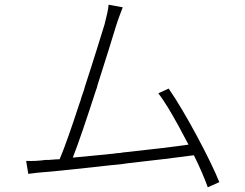

<svg xmlns="http://www.w3.org/2000/svg" viewBox="-20 -771 1040 815"><path d="M911 2C872 -95 765 -296 696 -395L652 -375C688 -328 730 -253 770 -176L775 -167C777 -163 779 -160 780 -157C717 -148 617 -136 513 -125L503 -124C499 -123 495 -123 492 -122L481 -121C475 -121 469 -120 464 -119L453 -118C444 -117 435 -116 426 -115L415 -114C371 -110 328 -106 289 -102C313 -162 351 -276 387 -387L391 -398L394 -410C428 -516 459 -616 472 -659C485 -700 493 -718 501 -740L441 -751C439 -729 435 -712 424 -668C410 -623 377 -515 340 -402L337 -391C336 -387 334 -383 333 -379L327 -362C327 -360 326 -358 325 -356L322 -345C320 -339 318 -333 316 -328L312 -316C283 -227 254 -144 233 -95C209 -95 190 -91 172 -92C144 -88 119 -87 91 -88L100 -33C128 -37 150 -39 175 -41C238 -46 343 -58 453 -70L465 -71C474 -72 484 -73 494 -74L522 -78C631 -90 737 -103 803 -112C829 -60 849 -12 862 24L911 2Z"/></svg>

Font: Glow Sans SC Normal Light
Style: Regular
Weight: 300
Designer: Ryoko NISHIZUKA (kana, bopomofo & ideographs); Paul D. Hunt (Latin, Greek & Cyrillic); Sandoll Communications, Soo-young
Version: Version 0.93